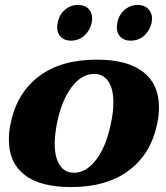

<svg xmlns="http://www.w3.org/2000/svg" viewBox="-20 -749 674 779"><path d="M212 -638Q212 -644 214 -656Q219 -687 242 -708Q265 -729 296 -729Q324 -729 339 -713.5Q354 -698 354 -673Q354 -668 352 -656Q345 -625 322 -604.5Q299 -584 268 -584Q242 -584 227 -599Q212 -614 212 -638ZM454 -638Q454 -644 456 -656Q461 -687 484.5 -708Q508 -729 539 -729Q566 -729 581.5 -713Q597 -697 597 -672Q597 -668 595 -656Q588 -625 565 -604.5Q542 -584 510 -584Q484 -584 469 -599Q454 -614 454 -638ZM16 -182Q16 -216 23 -248Q48 -371 137.5 -439Q227 -507 373 -507Q497 -507 561 -457Q625 -407 625 -315Q625 -282 618 -248Q593 -125 503 -57.5Q413 10 268 10Q143 10 79.5 -39.5Q16 -89 16 -182ZM430 -248Q440 -294 440 -333Q440 -389 419.5 -419Q399 -449 362 -449Q311 -449 270.5 -395.5Q230 -342 211 -248Q202 -202 202 -166Q202 -110 222.5 -79Q243 -48 280 -48Q330 -48 370.5 -101.5Q411 -155 430 -248Z"/></svg>

Font: Trirong Black
Style: Italic
Weight: 900
Italic angle: -12°
Designer: Katatrad Team
Foundry: CadsonDemak
Version: Version 1.001